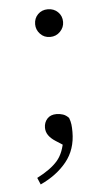

<svg xmlns="http://www.w3.org/2000/svg" viewBox="-50 -525 423 732"><g transform="rotate(-5 161.5 -159.5)"><path d="M76 172 65 146Q118 119 144 89Q170 59 177 4L188 38L146 11Q129 0 120 -13Q111 -26 111 -42Q111 -62 123.5 -76Q136 -90 159 -90Q172 -90 184 -86Q196 -82 206 -71Q211 -58 212.5 -46Q214 -34 214 -17Q214 50 176.5 96.5Q139 143 76 172ZM161 -385Q138 -385 123 -401Q108 -417 108 -438Q108 -461 123 -476Q138 -491 161 -491Q184 -491 199.5 -476Q215 -461 215 -438Q215 -417 199.5 -401Q184 -385 161 -385Z"/></g></svg>

Font: Noto Serif TC
Style: Regular
Weight: 200
Designer: Ryoko NISHIZUKA 西塚涼子 (kana & ideographs); Frank Grießhammer (Latin, Greek & Cyrillic); Wenlong ZHANG 张文龙 (bopomofo); San
Foundry: Adobe
Version: Version 2.001;hotconv 1.1.0;makeotfexe 2.6.0